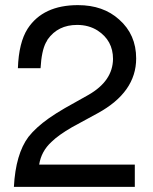

<svg xmlns="http://www.w3.org/2000/svg" viewBox="-20 -729 596 749"><path d="M505.9 -86.9V0H34.2Q41 -127.9 90.8 -194.8Q120.1 -231.9 169.9 -267.1Q196.8 -286.1 232.9 -307.1L325.2 -358.9Q419.9 -413.1 420.9 -499Q420.9 -570.8 360.8 -609.9Q326.2 -631.8 280.8 -631.8Q206.1 -631.8 166 -575.2Q163.1 -570.8 161.1 -565.9L159.2 -563Q142.1 -530.8 138.2 -462.9H49.8Q53.2 -563 87.9 -617.2Q147.9 -709 284.2 -709Q382.8 -709 444.8 -652.8Q511.2 -594.2 511.2 -501Q511.2 -369.1 360.8 -287.1L261.2 -232.9Q208 -202.1 181.2 -175.8Q141.1 -139.2 132.8 -86.9Z"/></svg>

Font: SolaimanLipi
Style: Normal
Weight: 400
Designer: Solaiman Karim
Foundry: Al Mamun Sumon
Version: Version 2.000